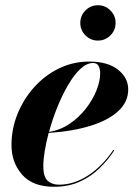

<svg xmlns="http://www.w3.org/2000/svg" viewBox="-20 -706 534 736"><path d="M287.8 -618.4Q287.8 -646.1 307.6 -666Q327.5 -685.9 355.6 -685.9Q383.4 -685.9 403.2 -666Q423.1 -646.1 423.1 -618.4Q423.1 -590.2 403.2 -570.4Q383.4 -550.5 355.6 -550.5Q327.5 -550.5 307.6 -570.4Q287.8 -590.2 287.8 -618.4ZM146 -69Q146 -28 162.8 -13Q179.5 2 206.5 2Q263 2 317.5 -33.2Q372 -68.5 414.5 -131.5L418 -129.5Q395 -94 362.5 -62Q330 -30 286.5 -10Q243 10 187 10Q106 10 65 -36.2Q24 -82.5 24 -150Q24 -211.5 47 -268.8Q70 -326 110.8 -371.5Q151.5 -417 205.8 -443.5Q260 -470 322 -470Q393 -470 432.2 -439Q471.5 -408 471.5 -363Q471.5 -315.5 433.5 -280.2Q395.5 -245 327 -223.8Q258.5 -202.5 166.5 -196.5Q157 -160.5 151.5 -127.5Q146 -94.5 146 -69ZM336.5 -464.5Q312 -464.5 287.5 -441.2Q263 -418 240.5 -379.2Q218 -340.5 199.2 -293.8Q180.5 -247 168 -200.5Q210.5 -207 246.5 -231.2Q282.5 -255.5 309 -289.5Q335.5 -323.5 349.8 -359.5Q364 -395.5 364 -425Q364 -440.5 358.2 -452.5Q352.5 -464.5 336.5 -464.5Z"/></svg>

Font: Bodoni* 36pt
Style: Bold Italic
Weight: 700
Italic angle: -13°
Version: Version 2.3